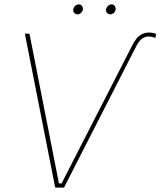

<svg xmlns="http://www.w3.org/2000/svg" viewBox="-20 -853 730 873"><path d="M260 -19H248L114 -700H93L231 0H271L598 -640Q612 -668 626 -677.5Q640 -687 656 -687Q672 -687 686 -680L690 -699Q675 -705 656 -705Q635 -705 617 -693Q599 -681 581 -646ZM313 -807Q313 -817 320.5 -825Q328 -833 338 -833Q347 -833 352 -827Q357 -821 357 -813Q357 -803 349.5 -795.5Q342 -788 333 -788Q324 -788 318.5 -793.5Q313 -799 313 -807ZM462 -807Q462 -817 470 -825Q478 -833 487 -833Q496 -833 501 -827Q506 -821 506 -813Q506 -803 498.5 -795.5Q491 -788 482 -788Q473 -788 467.5 -793.5Q462 -799 462 -807Z"/></svg>

Font: Fixel Italic Variable 20240409 Display Thin
Style: Italic
Weight: 100
Italic angle: -10°
Designer: AlfaBravo + MacPaw
Foundry: Kyrylo Tkachov, Marchela Mozhyna, Serhii Makarenko, Maria Weinstein, Zakhar Kryvoshyya
Version: Version 1.211;Glyphs 3.2 (3225)